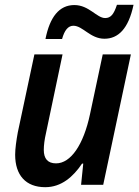

<svg xmlns="http://www.w3.org/2000/svg" viewBox="-20 -768 577 798"><path d="M169 -606H238C248 -642 263 -661 285 -661C324 -661 355 -607 414 -607C471 -607 514 -648 535 -748H466C453 -708 440 -693 417 -693C382 -693 350 -747 289 -747C226 -747 187 -697 169 -606ZM168 10C235 10 284 -33 321 -88H326L317 0H409L524 -542H407L354 -293C327 -166 274 -89 213 -89C178 -89 162 -109 162 -145C162 -164 165 -188 171 -214L240 -542H123L54 -218C48 -185 43 -150 43 -125C43 -40 87 10 168 10Z"/></svg>

Font: Noto Sans SemiCondensed SemiBold
Style: Italic
Weight: 600
Width: 4
Italic angle: -12°
Designer: Monotype Design Team
Foundry: Monotype Imaging Inc.
Version: Version 2.013